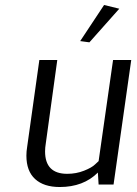

<svg xmlns="http://www.w3.org/2000/svg" viewBox="-20 -741 550 771"><path d="M507 -500 436 0H376L373 -48Q315 10 220 10Q156 10 121 -22Q86 -54 86 -116Q86 -133 89 -151L138 -500H210L164 -166Q161 -148 161 -133Q161 -43 250 -43Q286 -43 317.5 -55.5Q349 -68 362 -81L376 -94L434 -500ZM398 -721 459 -706 339 -571 302 -576Z"/></svg>

Font: ArsenalItalic
Style: Italic
Weight: 400
Italic angle: -9°
Designer: Andrij Shevchenko
Foundry: Stairsfor.com
Version: Version 1.000